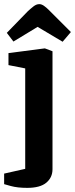

<svg xmlns="http://www.w3.org/2000/svg" viewBox="-25 -740 363 929"><path d="M-5 100 97 77V-409L16 -425V-483L192 -506L229 -492V79Q229 119 199 144Q169 169 107 169Q59 169 27 160Q-5 151 -5 151ZM8 -581 109 -685Q123 -698 137 -709Q151 -720 165 -720Q176 -720 187.5 -712Q199 -704 210 -693L318 -585L278 -538L157 -610L40 -539Z"/></svg>

Font: Faustina VF Beta
Style: Regular
Weight: 400
Designer: Alfonso Garcia
Foundry: Omnibus-Type
Version: Version 1.006